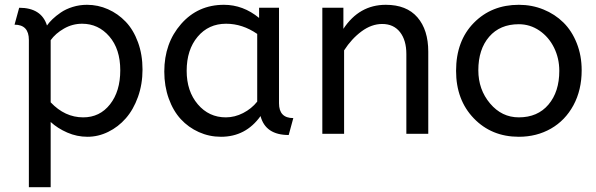

<svg xmlns="http://www.w3.org/2000/svg" viewBox="-20 -552 2459 792"><path d="M40 -450.2 59.1 -520Q150.9 -520 173.8 -446.8Q182.6 -459.5 196.5 -472.9Q210.4 -486.3 231 -500.5Q251.5 -514.6 279.8 -523.4Q308.1 -532.2 338.9 -532.2Q384.3 -532.2 425.5 -513.9Q466.8 -495.6 498.5 -462.4Q530.3 -429.2 549.1 -377.9Q567.9 -326.7 567.9 -265.1Q567.9 -204.6 549.1 -152.1Q530.3 -99.6 499 -64Q467.8 -28.3 426.5 -8.1Q385.3 12.2 340.8 12.2Q297.4 12.2 257.6 -5.1Q217.8 -22.5 189 -48.8V220.2H99.1V-387.2Q99.1 -450.2 40 -450.2ZM476.1 -262.2Q476.1 -349.6 430.9 -401.9Q385.7 -454.1 318.8 -454.1Q278.8 -454.1 243.9 -434.1Q209 -414.1 189 -386.2V-129.9Q247.6 -67.9 323.2 -67.9Q391.6 -67.9 433.8 -121.6Q476.1 -175.3 476.1 -262.2Z M657.7 -256.8Q657.7 -374 727.1 -453.1Q796.4 -532.2 903.8 -532.2Q982.9 -532.2 1048.8 -478V-520H1130.9V-126Q1130.9 -64.9 1189.9 -64.9L1170.9 4.9Q1075.2 4.9 1054.7 -73.2Q993.7 12.2 891.6 12.2Q843.3 12.2 800.3 -7.1Q757.3 -26.4 725.8 -60.5Q694.3 -94.7 676 -145.8Q657.7 -196.8 657.7 -256.8ZM911.6 -67.9Q948.2 -67.9 982.9 -85.7Q1017.6 -103.5 1041 -132.8V-412.1Q980 -454.1 912.6 -454.1Q840.3 -454.1 795.2 -400.4Q750 -346.7 750 -259.8Q750 -175.8 795.9 -121.8Q841.8 -67.9 911.6 -67.9Z M1396.5 -520V-433.1Q1461.9 -532.2 1571.3 -532.2Q1657.2 -532.2 1701.9 -480.5Q1746.6 -428.7 1746.6 -338.9V0H1656.2V-329.1Q1656.2 -386.2 1629.9 -419.7Q1603.5 -453.1 1556.6 -453.1Q1512.7 -453.1 1471.4 -422.6Q1430.2 -392.1 1399.4 -344.2V0H1309.6V-520Z M2287.1 -259.8Q2287.1 -311.5 2265.4 -355.5Q2243.7 -399.4 2205.1 -425.8Q2166.5 -452.1 2120.1 -452.1Q2042.5 -452.1 1997.8 -400.4Q1953.1 -348.6 1953.1 -262.2Q1953.1 -182.6 2001.5 -125.2Q2049.8 -67.9 2120.1 -67.9Q2197.8 -67.9 2242.4 -120.6Q2287.1 -173.3 2287.1 -259.8ZM1861.3 -259.8Q1861.3 -383.3 1934.6 -457.8Q2007.8 -532.2 2120.1 -532.2Q2174.3 -532.2 2221.7 -512.9Q2269 -493.7 2304 -459.2Q2338.9 -424.8 2359.1 -373.8Q2379.4 -322.8 2379.4 -262.2Q2379.4 -180.7 2345.5 -117.9Q2311.5 -55.2 2252.7 -21.5Q2193.8 12.2 2120.1 12.2Q2007.8 12.2 1934.6 -63.7Q1861.3 -139.6 1861.3 -259.8Z"/></svg>

Font: ABeeZee
Style: Regular
Weight: 400
Designer: Anja Meiners
Foundry: Anja Meiners
Version: Version 1.002